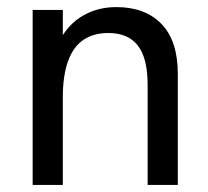

<svg xmlns="http://www.w3.org/2000/svg" viewBox="-20 -521 587 541"><path d="M72 0V-493H157V-388L137 -381Q151 -419 175 -445.5Q199 -472 233 -486.5Q267 -501 308 -501Q389 -501 435 -453.5Q481 -406 481 -313V0H396V-282Q396 -357 368.5 -392.5Q341 -428 285 -428Q244 -428 215.5 -409Q187 -390 172 -349.5Q157 -309 157 -246V0Z"/></svg>

Font: Hanken Grotesk
Style: Regular
Weight: 400
Designer: Alfredo Marco Pradil
Foundry: Hanken Design Co.
Version: Version 3.013